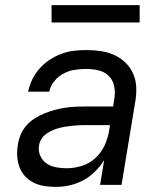

<svg xmlns="http://www.w3.org/2000/svg" viewBox="-20 -724 640 752"><path d="M199 8H198Q176 8 153.5 4.5Q131 1 112 -8.5Q93 -18 78.5 -33.5Q64 -49 56.5 -69Q49 -89 47.5 -111.5Q46 -134 50 -157Q53 -177 61 -196.5Q69 -216 83.5 -232.5Q98 -249 116.5 -260.5Q135 -272 154.5 -280Q174 -288 194.5 -293.5Q215 -299 235 -302Q255 -305 275.5 -306Q296 -307 316 -307H423L428 -339Q432 -364 427 -387.5Q422 -411 405.5 -427Q389 -443 365.5 -448.5Q342 -454 317 -454Q295 -454 272.5 -450.5Q250 -447 229 -436Q208 -425 192.5 -406Q177 -387 173 -365H90Q95 -389 106 -412Q117 -435 134.5 -455Q152 -475 174 -489.5Q196 -504 220 -513Q244 -522 268.5 -525Q293 -528 317 -528Q346 -528 374 -524Q402 -520 426.5 -509Q451 -498 470.5 -479.5Q490 -461 501 -436.5Q512 -412 513.5 -384Q515 -356 510 -327L456 0H372L388 -97Q373 -73 352 -52Q331 -31 305.5 -17.5Q280 -4 252.5 2Q225 8 199 8ZM241 -65Q270 -65 299.5 -74Q329 -83 352.5 -104Q376 -125 389 -153Q402 -181 407 -210L411 -234H316Q303 -234 290 -233.5Q277 -233 264 -231.5Q251 -230 237.5 -228Q224 -226 211 -222.5Q198 -219 185.5 -213.5Q173 -208 161.5 -200Q150 -192 142.5 -180Q135 -168 133 -155Q129 -134 137.5 -114.5Q146 -95 162 -84Q178 -73 199 -69Q220 -65 241 -65ZM182 -636V-704H527V-636Z"/></svg>

Font: Iosevka SS04 Extended
Style: Italic
Weight: 400
Width: 7
Italic angle: -9°
Monospace: yes
Designer: Belleve Invis
Foundry: Belleve Invis
Version: Version 19.0.0; ttfautohint (v1.8.4)